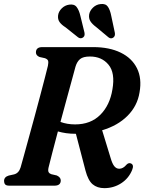

<svg xmlns="http://www.w3.org/2000/svg" viewBox="-20 -938 729 970"><path d="M647.5 -79Q630 -36.5 592 -12Q554 12.5 507 12.5Q471 12.5 448 -7Q425 -26.5 412 -76L363.5 -262Q336.5 -262 314 -265.2Q291.5 -268.5 272.5 -274Q256.5 -214 243.8 -164.8Q231 -115.5 225.5 -92.5Q221.5 -75 225.8 -68Q230 -61 239 -58L267 -51.5Q287 -42 287 -26.5Q287 0 255 0H27Q11.5 0 6 -6.5Q0.5 -13 0.5 -23.5Q0.5 -44 24 -51L51 -57Q75 -63 84 -92Q89.5 -110.5 100.2 -150Q111 -189.5 125.2 -241Q139.5 -292.5 154.5 -348Q169.5 -403.5 183.2 -455.2Q197 -507 207.2 -546.8Q217.5 -586.5 222 -605.5Q225.5 -622.5 223 -630.8Q220.5 -639 207 -644L180 -650Q161.5 -657.5 161.5 -673Q161.5 -700 193.5 -700H451Q532.5 -700 589.5 -672.2Q646.5 -644.5 672 -593.2Q697.5 -542 685 -471.5Q674 -402.5 624.2 -352.8Q574.5 -303 496 -280L538.5 -141Q547 -111 557.5 -98.2Q568 -85.5 582.5 -85.5Q602 -85.5 619 -106Q629.5 -117 641 -112.5Q658.5 -105.5 647.5 -79ZM361.5 -601.5Q356 -581.5 344 -537.2Q332 -493 316.5 -436.5Q301 -380 285.5 -322Q319 -309.5 359.5 -309.5Q438 -309.5 486.5 -357.8Q535 -406 548 -486.5Q562.5 -570 528.2 -611.2Q494 -652.5 434.5 -652.5Q400 -652.5 384.5 -639.5Q369 -626.5 361.5 -601.5ZM542 -858 560 -773.5Q561.5 -766 560.2 -759.8Q559 -753.5 553 -748.5Q540.5 -739.5 528 -749.5L465 -802Q446 -816 436.8 -830.5Q427.5 -845 430.5 -865.5Q434 -884.5 450.2 -900Q466.5 -915.5 488.5 -917.5Q514 -920.5 525.2 -903.8Q536.5 -887 542 -858ZM386 -858 406.5 -774.5Q408 -767 407.2 -760.8Q406.5 -754.5 400.5 -749.5Q388.5 -740 375 -749L311 -800Q291 -812.5 281 -826.5Q271 -840.5 273.5 -860.5Q276 -880 292 -895.8Q308 -911.5 329.5 -914.5Q355 -918.5 367.2 -902.5Q379.5 -886.5 386 -858Z"/></svg>

Font: Fraunces 72pt Soft SemiBold
Style: Italic
Weight: 600
Italic angle: -16°
Version: Version 1.000;[b76b70a41]